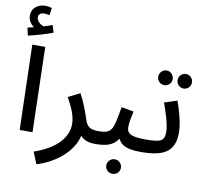

<svg xmlns="http://www.w3.org/2000/svg" viewBox="-116 -1084 1562 1445"><g transform="rotate(10 665.0 -361.0)"><path d="M23 -710C82 -723 161 -746 210 -765L193 -821C174 -813 152 -806 128 -799C104 -807 73 -829 73 -861C73 -882 90 -895 117 -895C132 -895 144 -892 157 -889L165 -946C150 -951 132 -954 116 -954C62 -954 12 -923 12 -860C12 -827 32 -797 58 -780C44 -777 30 -774 10 -769ZM86 0H184L167 -649H68Z M254 232C367 201 519 104 550 -38C572 -12 606 5 658 5C693 5 717 -19 717 -47C717 -73 702 -94 668 -94C609 -94 582 -110 564 -170C551 -210 526 -283 489 -352L399 -307C434 -245 467 -175 467 -113C467 -16 396 81 218 142Z M658 5C742 5 797 -6 838 -66C859 -17 908 5 1013 5C1049 5 1072 -19 1072 -47C1072 -73 1058 -94 1023 -94C904 -94 887 -123 887 -166C887 -199 898 -250 906 -285L812 -302C780 -122 777 -94 668 -94ZM830 204C861 204 886 180 886 149C886 119 861 93 830 93C799 93 774 119 774 149C774 180 799 204 830 204Z M1099 -521C1129 -521 1154 -546 1154 -576C1154 -607 1129 -633 1099 -633C1068 -633 1043 -607 1043 -576C1043 -546 1068 -521 1099 -521ZM1247 -521C1277 -521 1301 -546 1301 -576C1301 -607 1277 -632 1247 -632C1215 -632 1191 -607 1191 -576C1191 -546 1215 -521 1247 -521ZM1013 5C1184 5 1270 -40 1270 -188C1270 -256 1242 -358 1217 -424L1120 -392C1147 -317 1175 -229 1175 -177C1175 -101 1141 -94 1023 -94Z"/></g></svg>

Font: Noto Sans Arabic UI Md
Style: Regular
Weight: 500
Designer: Monotype Design Team, Nadine Chahine and Nizar Qandah
Foundry: Monotype Imaging Inc.
Version: Version 2.010